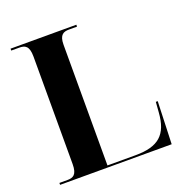

<svg xmlns="http://www.w3.org/2000/svg" viewBox="-128 -830 910 946"><g transform="rotate(-20 327.0 -357.0)"><path d="M28 0H613L621 -223H611L607 -170C599 -55 548 -10 427 -10H280V-643C280 -696 303 -704 331 -704H373V-714H28V-704H70C99 -704 121 -696 121 -639V-75C121 -18 99 -10 70 -10H28Z"/></g></svg>

Font: Noto Serif Display
Style: Bold
Weight: 700
Designer: Monotype Design Team
Foundry: Monotype Imaging Inc.
Version: Version 2.009